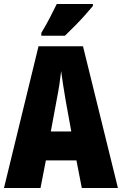

<svg xmlns="http://www.w3.org/2000/svg" viewBox="-20 -947 614 967"><path d="M392 0 365 -139H211L184 0H0L174 -714H398L574 0ZM310 -445Q303 -485 297.5 -522Q292 -559 288 -589Q285 -561 279.5 -524Q274 -487 266 -447L236 -285H339ZM448 -917Q434 -900 410.5 -873.5Q387 -847 359.5 -819Q332 -791 307 -767H188V-781Q212 -821 231 -857.5Q250 -894 266 -927H448Z"/></svg>

Font: Noto Sans Sinhala UI ExtraCondensed Black
Style: Regular
Weight: 900
Width: 2
Designer: Jelle Bosma - Monotype Design Team
Foundry: Monotype Imaging Inc.
Version: Version 2.006; ttfautohint (v1.8.4.7-5d5b)